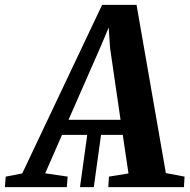

<svg xmlns="http://www.w3.org/2000/svg" viewBox="-94 -766 776 786"><path d="M233.5 0 265.5 -231H322L290 0ZM-74 0 -70.5 -43 -3 -56 324 -746H465L585 -57.5L661.5 -43L659 0H349.5L352 -43L432 -56L408.5 -214H160L91 -56.5L183 -43L179.5 0ZM186.5 -275.5H399.5L356.5 -570L351 -653.5L319 -577.5Z"/></svg>

Font: Merriweather 36pt
Style: Bold Italic
Weight: 700
Italic angle: -7.8°
Version: Version 2.101